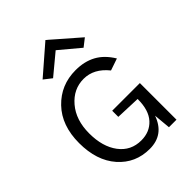

<svg xmlns="http://www.w3.org/2000/svg" viewBox="-254 -1019 1153 1153"><g transform="rotate(-45 322.5 -442.0)"><path d="M166 -739 346 -895 525 -739 475 -700 346 -808 216 -700ZM346 -639Q420 -639 475.5 -609Q531 -579 571 -513L495 -487Q430 -568 343 -568Q256 -568 195.5 -497Q135 -426 135 -312.5Q135 -199 187 -130Q239 -61 327 -61Q399 -61 443 -109Q487 -157 487 -251V-253L329 -259V-311H564V0H500L490 -108Q448 11 327 11Q206 11 128.5 -77Q51 -165 51 -314Q51 -463 135.5 -551Q220 -639 346 -639Z"/></g></svg>

Font: Karmilla
Style: Regular
Weight: 400
Designer: Jonathan Pinhorn
Version: Version 1.000